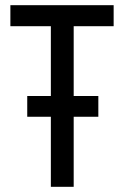

<svg xmlns="http://www.w3.org/2000/svg" viewBox="-20 -720 479 740"><path d="M85 -350H359V-270H85ZM418 -700V-619H264V0H176V-619H20V-700Z"/></svg>

Font: Phudu
Style: Regular
Weight: 400
Version: Version 1.005;gftools[0.9.23]